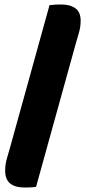

<svg xmlns="http://www.w3.org/2000/svg" viewBox="-20 -728 383 857"><path d="M141 106Q127 108 114 108.5Q101 109 90 109Q48 109 25.5 91Q3 73 3 33Q3 6 11 -21.5Q19 -49 25 -70L201 -705Q216 -707 229 -707.5Q242 -708 253 -708Q293 -708 316.5 -691Q340 -674 340 -636Q340 -607 332 -581Q324 -555 317 -529Z"/></svg>

Font: Baloo Thambi
Style: Regular
Weight: 400
Designer: Aadarsh Rajan and Ek Type
Foundry: Ek Type
Version: Version 1.100;PS 1.000;hotconv 1.0.88;makeotf.lib2.5.647800;